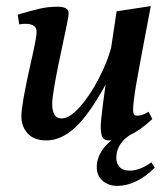

<svg xmlns="http://www.w3.org/2000/svg" viewBox="-20 -450 545 629"><path d="M297 97Q297 65 319.5 35.5Q342 6 385 -14H417Q391 -1 376 20Q361 41 361 67Q361 86 372 97.5Q383 109 406 109Q437 109 476 82L487 99Q459 128 427 143.5Q395 159 364 159Q336 159 316.5 142.5Q297 126 297 97ZM50 -70Q50 -107 80 -240Q100 -327 100 -345Q100 -372 63 -372Q51 -372 43 -370L38 -402Q85 -416 112 -422Q139 -428 169 -428Q205 -428 205 -406Q205 -394 184 -298Q167 -220 159 -174Q151 -128 151 -109Q151 -88 158 -75Q165 -62 182 -62Q208 -62 241 -99Q274 -136 302.5 -190.5Q331 -245 344 -293L362 -413L474 -430Q439 -247 427.5 -181.5Q416 -116 416 -88Q416 -71 429 -71Q447 -71 467 -84L479 -60Q440 -23 403 -6.5Q366 10 337 10Q321 10 315.5 -1Q310 -12 310 -36Q310 -60 326 -173Q271 -73 225.5 -31.5Q180 10 132 10Q92 10 71 -12.5Q50 -35 50 -70Z"/></svg>

Font: Unna Medium
Style: Italic
Weight: 500
Italic angle: -8.05°
Designer: Jorge de Buen Unna
Foundry: Omnibus-Type
Version: Version 2.008